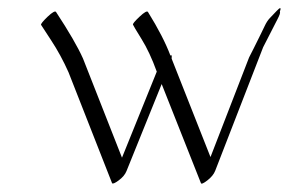

<svg xmlns="http://www.w3.org/2000/svg" viewBox="-20 -402 694 461"><path d="M578.1 -264.2Q578.6 -265.1 588.9 -285.4Q599.1 -305.7 606.2 -320.3Q613.3 -335 615.2 -338.9Q621.1 -351.6 627.9 -358.6Q634.8 -365.7 644.5 -376Q657.7 -390.1 651.9 -373.5Q654.3 -371.1 645.8 -355Q637.2 -338.9 611.8 -288.6L496.6 8.3Q491.7 20.5 477.8 31.2Q463.9 42 462.4 37.6L368.2 -200.2L283.7 8.8Q278.8 21 264.9 31.2Q251 41.5 249 37.6L144.5 -228.5Q126 -270 103 -304.9Q80.1 -339.8 78.6 -342.3Q77.1 -345.2 94.2 -361.8Q111.8 -378.4 114.7 -373Q160.6 -303.2 179.2 -261.7L272.9 -23.4L356.4 -230Q339.4 -276.9 319.8 -308.3Q300.3 -339.8 299.3 -342.8Q297.9 -345.7 314.9 -361.8Q332.5 -378.4 335.4 -373Q372.1 -314 389.2 -268.6Q392.6 -270.5 392.3 -267.1Q392.1 -263.7 392.1 -261.2L485.4 -24.9Z"/></svg>

Font: ML-NILA03_NewLipi
Style: Regular
Weight: 400
Designer: CLT@C-DIT
Version: Version ML-NILA03_NewLipi 2.